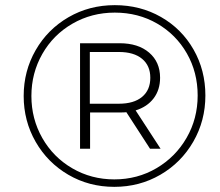

<svg xmlns="http://www.w3.org/2000/svg" viewBox="-20 -723 855 746"><path d="M778 -352Q778 -254 731 -172.5Q684 -91 603 -44Q522 3 424 3Q326 3 245.5 -44Q165 -91 118.5 -172Q72 -253 72 -350Q72 -447 118.5 -528Q165 -609 246 -656Q327 -703 426 -703Q525 -703 605.5 -657Q686 -611 732 -530.5Q778 -450 778 -352ZM748 -352Q748 -442 706 -515.5Q664 -589 590.5 -631.5Q517 -674 426 -674Q336 -674 261.5 -631Q187 -588 144.5 -513.5Q102 -439 102 -350Q102 -261 144.5 -186.5Q187 -112 261 -69Q335 -26 424 -26Q514 -26 588 -69.5Q662 -113 705 -187.5Q748 -262 748 -352ZM507 -294 604 -145H563L471 -287Q463 -286 445 -286H330V-145H291V-555H445Q517 -555 559.5 -518.5Q602 -482 602 -421Q602 -374 577 -341Q552 -308 507 -294ZM564 -421Q564 -468 532 -494.5Q500 -521 442 -521H329V-320H442Q500 -320 532 -346.5Q564 -373 564 -421Z"/></svg>

Font: Montserrat Alternates Light
Style: Italic
Weight: 300
Italic angle: -11.3°
Designer: Julieta Ulanovsky
Foundry: Julieta Ulanovsky
Version: Version 7.200